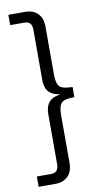

<svg xmlns="http://www.w3.org/2000/svg" viewBox="-98 -749 514 973"><g transform="rotate(-10 159.5 -262.5)"><path d="M19 180V127H91Q111 127 121 116.5Q131 106 131 83V-175Q131 -200 139 -218.5Q147 -237 163.5 -247.5Q180 -258 204 -261V-264Q180 -267 163.5 -277.5Q147 -288 139 -306Q131 -324 131 -350V-608Q131 -631 121 -641.5Q111 -652 91 -652H19V-705H107Q145 -705 169.5 -681.5Q194 -658 194 -613V-367Q194 -326 206 -309Q218 -292 252 -290L276 -288V-236L252 -235Q218 -233 206 -216Q194 -199 194 -158V88Q194 133 169.5 156.5Q145 180 107 180Z"/></g></svg>

Font: Nunito Sans 7pt Condensed Light
Style: Regular
Weight: 300
Width: 3
Designer: Vernon Adams
Foundry: Vernon Adams
Version: Version 3.101;gftools[0.9.27]